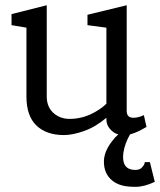

<svg xmlns="http://www.w3.org/2000/svg" viewBox="-20 -515 623 748"><path d="M583 193.4Q542 212.9 508.3 212.9Q474.6 212.9 454.1 207Q433.6 201.2 418 189Q384.8 162.6 384.8 114.7Q384.8 77.1 415 37.1Q440.9 2 464.4 -4.9Q469.2 -17.6 514.2 -35.2L538.1 -44.4Q484.9 -10.3 464.8 60.1Q459.5 80.1 459.5 97.2Q459.5 147 506.8 147Q522.5 147 530.8 139.6Q543.9 127.4 543.9 116.7H564ZM550.8 -20.5Q497.6 11.2 465.8 11.2Q435.5 11.2 420.9 -1Q394.5 -21.5 394.5 -49.3V-56.2Q352.5 -20.5 307.6 -4.6Q262.7 11.2 229 11.2Q160.6 11.2 121.8 -26.1Q83 -63.5 83 -139.2V-407.2L24.9 -417V-460L162.1 -494.6V-139.2Q162.1 -95.2 192.4 -71.3Q217.3 -51.8 251 -51.8Q306.2 -51.8 354.5 -81.1Q376.5 -93.8 394.5 -110.8V-407.2L320.8 -417V-457.5L473.6 -494.6V-82.5Q473.6 -56.2 500 -56.2Q518.6 -56.2 540.5 -66.4Z"/></svg>

Font: Habibi
Style: Regular
Weight: 400
Designer: Magnus Gaarde
Foundry: Magnus Gaarde
Version: Version 1.001